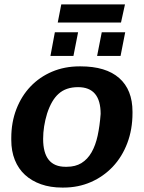

<svg xmlns="http://www.w3.org/2000/svg" viewBox="-20 -838 651 868"><path d="M579 -327Q579 -253 555.5 -191Q532 -129 490 -84.5Q448 -40 391 -15Q334 10 267 10H261Q208 10 165.5 -5Q123 -20 93 -47.5Q63 -75 47 -115Q31 -155 31 -205V-214Q31 -285 54 -344.5Q77 -404 118 -447Q159 -490 215.5 -514Q272 -538 340 -538H344Q459 -538 519 -485Q579 -432 579 -333ZM435 -323Q435 -444 333 -444Q278 -444 245 -414Q213 -386 193 -325Q175 -266 175 -210Q175 -84 276 -84H282Q321 -84 348.5 -101Q376 -118 394 -149.5Q412 -181 421.5 -225Q431 -269 435 -323ZM419 -585 440 -692H546L525 -585ZM208 -585 228 -692H333L312 -585ZM527 -736H241L257 -818H545Z"/></svg>

Font: Libra Sans Modern
Style: Bold Italic
Weight: 700
Italic angle: -12°
Foundry: Stefan Peev, Context Ltd
Version: Version 1.000